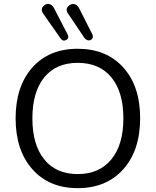

<svg xmlns="http://www.w3.org/2000/svg" viewBox="-20 -967 807 996"><path d="M294 -768 205 -895Q187 -920 208 -938Q228 -955 249 -939Q256 -934 260 -925L330 -790Q341 -770 324 -760Q307 -750 294 -768ZM419 -769 334 -895Q316 -920 337 -937Q357 -954 378 -940Q385 -934 390 -925L459 -789Q465 -777 458.5 -767Q452 -757 440.5 -757.5Q429 -758 419 -769ZM383 9Q235 9 148 -89Q61 -187 61 -353Q61 -519 147.5 -616.5Q234 -714 383 -714Q532 -714 619.5 -617Q707 -520 707 -354Q707 -187 619.5 -89Q532 9 383 9ZM383 -641Q271 -641 209.5 -565.5Q148 -490 148 -353Q148 -216 209.5 -140Q271 -64 383 -64Q495 -64 557.5 -140Q620 -216 620 -353Q620 -490 558 -565.5Q496 -641 383 -641Z"/></svg>

Font: Nunito
Style: Regular
Weight: 400
Designer: Vernon Adams
Foundry: Vernon Adams
Version: Version 3.602